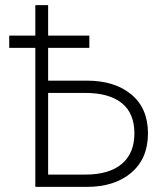

<svg xmlns="http://www.w3.org/2000/svg" viewBox="-20 -730 640 750"><path d="M16 -543V-591H118V-710H168V-591H329V-543H168V-415H319Q428 -415 493 -361Q558 -307 558 -209Q558 -111 493 -55.5Q428 0 319 0H118V-543ZM168 -367V-48H313Q406 -48 455.5 -89.5Q505 -131 505 -209Q505 -288 455.5 -327.5Q406 -367 313 -367Z"/></svg>

Font: Geist Mono UltraLight
Style: Regular
Weight: 200
Monospace: yes
Designer: Basement.studio, Andrés Briganti, Mateo Zaragoza
Foundry: Basement.studio, Vercel, Andrés Briganti, Guido Ferreyra, Mateo Zaragoza
Version: Version 1.400; ttfautohint (v1.8.4.7-5d5b)